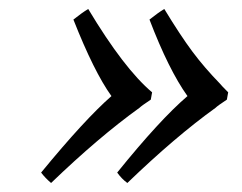

<svg xmlns="http://www.w3.org/2000/svg" viewBox="-20 -427 534 424"><path d="M483.9 -223.1 481 -207Q460.4 -193.4 456.1 -189Q367.7 -125.5 261.2 -22.9Q249 -31.7 238.8 -45.9Q333 -162.6 394 -214.8Q352.5 -272.9 310.1 -383.8Q329.1 -398.9 342.8 -407.2Q378.4 -348.6 404.8 -313.2Q431.2 -277.8 465.8 -242.2Q467.8 -239.3 483.9 -223.1ZM315.9 -223.1 313 -207Q292.5 -193.4 288.1 -189Q197.8 -124 92.8 -22.9Q79.6 -34.2 70.8 -45.9Q167 -163.1 226.1 -214.8Q187.5 -268.6 142.1 -383.8Q161.1 -398.9 174.8 -407.2Q253.9 -275.4 315.9 -223.1Z"/></svg>

Font: Common Serif Medium
Style: Italic
Weight: 500
Italic angle: -12°
Designer: Philipp H. Poll, Khaled Hosny
Foundry: Stefan Peev, Context Ltd.
Version: Version 1.026